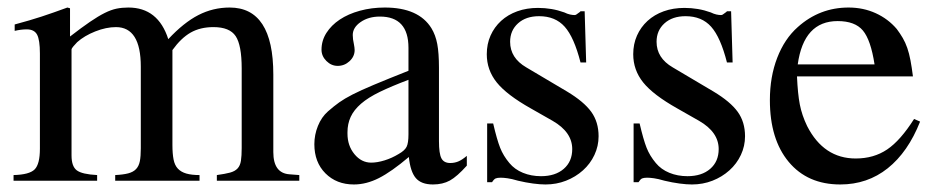

<svg xmlns="http://www.w3.org/2000/svg" viewBox="-20 -480 2484 510"><path d="M19 -415Q60 -426 90.5 -436Q121 -446 159 -460L166 -458V-383Q197 -407 219 -422Q241 -437 258 -445.5Q275 -454 289.5 -457Q304 -460 321 -460Q400 -460 427 -376Q468 -420 507 -440Q546 -460 590 -460Q706 -460 706 -282V-76Q706 -20 749 -17L775 -15V0H556V-15Q578 -18 591 -21.5Q604 -25 611 -32.5Q618 -40 620 -53Q622 -66 622 -87V-298Q622 -360 606 -384Q590 -408 547 -408Q512 -408 486.5 -393.5Q461 -379 438 -347V-95Q438 -72 441 -56.5Q444 -41 452.5 -32Q461 -23 475 -19Q489 -15 510 -15V0H286V-15Q307 -16 320.5 -19.5Q334 -23 341.5 -31Q349 -39 351.5 -52Q354 -65 354 -86V-303Q354 -408 288 -408Q262 -408 233 -396.5Q204 -385 185 -368Q180 -363 175 -357Q170 -351 170 -349V-67Q170 -38 184 -27.5Q198 -17 238 -15V0H16V-15Q58 -16 72 -30Q86 -44 86 -85V-338Q86 -374 78.5 -388Q71 -402 51 -402Q36 -402 19 -398Z M1220 -40Q1194 -11 1175 -0.5Q1156 10 1130 10Q1099 10 1084.5 -7Q1070 -24 1066 -63Q1020 -24 986.5 -7Q953 10 920 10Q874 10 844.5 -19.5Q815 -49 815 -97Q815 -122 824.5 -145.5Q834 -169 851 -184Q867 -198 881 -208Q895 -218 916.5 -229Q938 -240 972.5 -254.5Q1007 -269 1065 -292V-353Q1065 -436 989 -436Q959 -436 938 -421.5Q917 -407 917 -387Q917 -376 920 -363Q921 -358 921.5 -354Q922 -350 922 -347Q922 -330 908.5 -317.5Q895 -305 877 -305Q860 -305 847 -318Q834 -331 834 -348Q834 -372 847 -392.5Q860 -413 882.5 -428Q905 -443 936 -451.5Q967 -460 1002 -460Q1092 -460 1126 -405Q1137 -387 1141.5 -363Q1146 -339 1146 -300V-105Q1146 -72 1152.5 -59.5Q1159 -47 1176 -47Q1187 -47 1197 -51Q1207 -55 1220 -66ZM1065 -268Q1020 -251 989 -236Q958 -221 939 -204.5Q920 -188 911.5 -169.5Q903 -151 903 -129V-125Q903 -93 921.5 -70.5Q940 -48 966 -48Q982 -48 1001.5 -54Q1021 -60 1039 -71Q1055 -80 1060 -90Q1065 -100 1065 -123Z M1522 -314Q1505 -381 1480 -409Q1455 -437 1412 -437Q1377 -437 1356 -418Q1335 -399 1335 -369Q1335 -326 1378 -301L1486 -237Q1531 -210 1550.5 -183Q1570 -156 1570 -118Q1570 -92 1559 -68.5Q1548 -45 1528.5 -27.5Q1509 -10 1483.5 0Q1458 10 1429 10Q1415 10 1396 7.5Q1377 5 1356 0Q1339 -5 1328 -6.5Q1317 -8 1310 -8Q1301 -8 1296.5 -6Q1292 -4 1287 4H1274V-152H1290Q1300 -109 1308.5 -87.5Q1317 -66 1333 -47Q1347 -30 1369 -21Q1391 -12 1417 -12Q1455 -12 1477.5 -31.5Q1500 -51 1500 -84Q1500 -129 1448 -159L1390 -192Q1326 -228 1299.5 -261Q1273 -294 1273 -336Q1273 -363 1283 -385.5Q1293 -408 1311 -424.5Q1329 -441 1354 -450Q1379 -459 1409 -459Q1446 -459 1479 -447Q1487 -443 1494 -441.5Q1501 -440 1506 -440Q1509 -440 1511 -441.5Q1513 -443 1520 -448L1522 -450H1533L1537 -314Z M1911 -314Q1894 -381 1869 -409Q1844 -437 1801 -437Q1766 -437 1745 -418Q1724 -399 1724 -369Q1724 -326 1767 -301L1875 -237Q1920 -210 1939.5 -183Q1959 -156 1959 -118Q1959 -92 1948 -68.5Q1937 -45 1917.5 -27.5Q1898 -10 1872.5 0Q1847 10 1818 10Q1804 10 1785 7.5Q1766 5 1745 0Q1728 -5 1717 -6.5Q1706 -8 1699 -8Q1690 -8 1685.5 -6Q1681 -4 1676 4H1663V-152H1679Q1689 -109 1697.5 -87.5Q1706 -66 1722 -47Q1736 -30 1758 -21Q1780 -12 1806 -12Q1844 -12 1866.5 -31.5Q1889 -51 1889 -84Q1889 -129 1837 -159L1779 -192Q1715 -228 1688.5 -261Q1662 -294 1662 -336Q1662 -363 1672 -385.5Q1682 -408 1700 -424.5Q1718 -441 1743 -450Q1768 -459 1798 -459Q1835 -459 1868 -447Q1876 -443 1883 -441.5Q1890 -440 1895 -440Q1898 -440 1900 -441.5Q1902 -443 1909 -448L1911 -450H1922L1926 -314Z M2424 -157Q2392 -76 2338 -33Q2284 10 2212 10Q2125 10 2075 -50Q2025 -110 2025 -214Q2025 -276 2044.5 -326.5Q2064 -377 2099 -408Q2157 -460 2234 -460Q2273 -460 2306 -445Q2339 -430 2362 -403Q2371 -391 2378 -379Q2385 -367 2390 -352.5Q2395 -338 2398.5 -319.5Q2402 -301 2405 -277H2097Q2099 -231 2104.5 -202.5Q2110 -174 2124 -145Q2168 -59 2253 -59Q2301 -59 2336.5 -83Q2372 -107 2408 -164ZM2303 -309Q2293 -374 2272 -399Q2251 -424 2205 -424Q2115 -424 2099 -309Z"/></svg>

Font: Klingon pIqaD Mandel
Style: Regular
Weight: 400
Width: 0
Designer: Mike Neff (qa'vaj)
Foundry: Mike Neff and Michael Everson
Version: Version 2.003